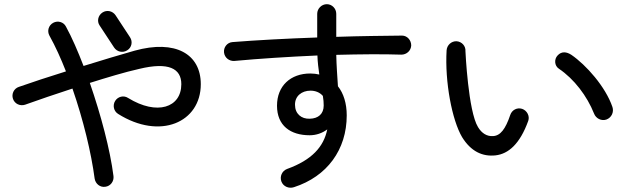

<svg xmlns="http://www.w3.org/2000/svg" viewBox="-20 -836 3040 917"><path d="M483 56C508 53 525 30 522 5C506 -121 462 -287 409 -440C492 -466 574 -491 645 -507C785 -541 846 -509 846 -434C846 -322 730 -283 592 -368C571 -382 543 -375 530 -354C517 -333 523 -305 544 -292C744 -166 939 -251 939 -434C939 -578 818 -648 623 -594C556 -575 469 -549 379 -521C352 -591 324 -656 295 -709C284 -731 256 -739 234 -727C212 -715 204 -688 216 -666C245 -614 271 -556 295 -495C212 -469 132 -443 70 -421C46 -413 34 -387 42 -364C50 -340 76 -328 100 -336C164 -359 243 -386 326 -413C378 -263 416 -105 432 17C436 42 458 60 483 56ZM456 -714 525 -609C539 -588 567 -582 588 -596C609 -609 615 -637 601 -658L532 -763C518 -784 490 -790 469 -776C448 -762 442 -734 456 -714Z M1384 58C1542 7 1636 -121 1636 -285C1636 -342 1621 -390 1594 -424C1591 -470 1587 -524 1586 -574C1701 -577 1809 -578 1897 -575C1922 -575 1943 -594 1944 -619C1944 -644 1925 -666 1900 -666C1814 -665 1703 -664 1586 -660V-770C1586 -795 1566 -816 1541 -816C1516 -816 1495 -795 1495 -770V-657C1350 -652 1203 -644 1090 -635C1065 -633 1047 -610 1050 -585C1053 -560 1075 -543 1100 -545C1219 -556 1359 -565 1496 -571C1497 -538 1501 -508 1505 -480C1492 -483 1477 -485 1462 -485C1368 -485 1303 -426 1303 -331C1303 -236 1367 -190 1459 -190C1490 -190 1519 -200 1543 -218C1526 -135 1470 -72 1351 -29C1327 -20 1315 7 1324 31C1333 55 1360 66 1384 58ZM1389 -335C1388 -377 1421 -403 1463 -403C1486 -403 1507 -395 1522 -378C1525 -361 1526 -346 1526 -332C1526 -292 1500 -270 1460 -269C1419 -267 1389 -293 1389 -335Z M2347 -94C2408 -101 2463 -148 2503 -259C2511 -282 2497 -308 2474 -316C2450 -324 2425 -311 2417 -287C2394 -219 2370 -188 2335 -186C2306 -184 2281 -199 2263 -229C2216 -305 2203 -591 2203 -591C2205 -616 2186 -637 2161 -639C2136 -640 2115 -621 2113 -596C2104 -445 2139 -262 2187 -181C2229 -113 2284 -87 2347 -94ZM2643 -571C2626 -553 2628 -522 2649 -508C2722 -459 2784 -377 2817 -294C2826 -270 2852 -257 2876 -265C2901 -274 2913 -301 2905 -325C2872 -422 2779 -526 2709 -574C2686 -589 2662 -592 2643 -571Z"/></svg>

Font: 寒蝉半圆体
Style: Regular
Weight: 400
Designer: Yoshimichi Ohira & Warren
Foundry: ChillType
Version: Version 1.800;Glyphs 3.1.1 (3135)